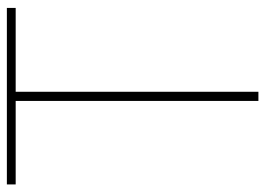

<svg xmlns="http://www.w3.org/2000/svg" viewBox="-124 -630 754 545"><g transform="rotate(-90 252.5 -357.0)"><path d="M265 0H239V-689H2V-714H503V-689H265Z"/></g></svg>

Font: Noto Sans Thai Thin
Style: Regular
Weight: 250
Designer: Monotype Design Team
Foundry: Monotype Imaging Inc.
Version: Version 2.001